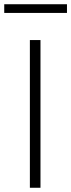

<svg xmlns="http://www.w3.org/2000/svg" viewBox="-52 -886 336 906"><path d="M89 0V-697H139V0ZM-32 -825V-866H264V-825Z"/></svg>

Font: Cairo Play Light
Style: Regular
Weight: 300
Version: Version 3.119